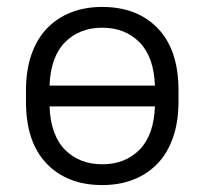

<svg xmlns="http://www.w3.org/2000/svg" viewBox="-20 -527 590 554"><path d="M275 7Q174 7 114.5 -55Q55 -117 55 -233V-267Q55 -324 70.5 -369Q86 -414 115 -444.5Q144 -475 184.5 -491Q225 -507 275 -507Q376 -507 435.5 -445Q495 -383 495 -267V-233Q495 -176 479.5 -131Q464 -86 435 -55.5Q406 -25 365.5 -9Q325 7 275 7ZM427 -280Q424 -363 382.5 -405Q341 -447 275 -447Q209 -447 167.5 -405Q126 -363 123 -280ZM275 -53Q341 -53 382.5 -95Q424 -137 427 -220H123Q126 -137 167.5 -95Q209 -53 275 -53Z"/></svg>

Font: PT Root UI
Style: Regular
Weight: 400
Designer: Vitaly Kuzmin
Foundry: ParaType Ltd.
Version: Version 2.001G